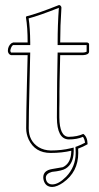

<svg xmlns="http://www.w3.org/2000/svg" viewBox="-20 -598 394 763"><path d="M188 145Q160.6 145 153.3 117.7Q151.9 111.8 151.9 106.9Q151.9 79.6 187 73.7Q228.5 66.9 229.5 66.4Q233.4 64.9 235.8 63Q262.2 46.4 263.2 3.9V1Q226.6 9.8 181.2 9.8Q119.1 9.8 93.8 -43.9Q84 -65.4 84 -87.9Q84 -141.6 86.9 -261.2L89.8 -378.9H23.9Q13.2 -381.8 11.2 -395Q11.2 -414.6 24.9 -425.8Q28.8 -428.2 32.2 -429.2H89.8Q89.8 -489.3 83 -529.8L85 -533.2Q125.5 -542.5 214.8 -578.1Q223.1 -576.2 224.1 -567.9Q219.2 -494.1 219.2 -429.2H326.2Q333 -427.7 334 -422.9V-392.1Q332.5 -379.9 310.1 -378.9H219.2L216.8 -272Q216.8 -262.2 216.6 -252.7Q216.3 -243.2 216.3 -233.2Q216.3 -223.1 216.3 -215.8Q216.3 -208.5 216.3 -198.2Q216.3 -188 216.1 -182.9Q215.8 -177.7 215.8 -167.2Q215.8 -156.7 215.8 -154.3Q215.8 -151.9 215.8 -141.6Q215.8 -131.3 215.8 -130.9Q216.8 -55.2 252.9 -54.2Q287.6 -54.7 311 -65.9Q327.6 -54.2 328.1 -24.9Q310.5 -14.6 290.5 -7.3Q291 1.5 291 9.8Q291 85.4 230.5 127.9Q206.1 144.5 188 145ZM188 134.8Q212.4 134.8 242.7 104.5Q280.8 64.9 280.8 9.8Q280.8 0.5 280.3 -6.3L279.8 -14.2L286.6 -16.6Q303.2 -22.9 317.9 -30.8Q315.9 -45.9 309.6 -54.2Q286.6 -43.9 252.9 -43.9Q206.5 -45.4 206.1 -130.9Q206.1 -217.8 207 -272.5L209 -389.2H310.1Q318.8 -389.6 324.2 -392.6V-418.9H209V-429.2Q209 -497.6 213.9 -566.9Q134.8 -535.6 93.8 -524.9Q99.6 -486.8 100.1 -429.2V-418.9H32.2Q25.4 -415.5 21.5 -399.9Q21 -397 21 -395L23.9 -389.2H100.1L97.2 -260.7Q94.2 -141.6 94.2 -87.9Q94.2 -38.1 133.3 -13.2Q154.8 -0.5 181.2 0Q225.6 0 260.7 -8.8L272.9 -11.7V3.9Q272 52.7 241.2 71.8Q226.6 81.1 186.5 85Q163.6 91.3 162.1 106.9Q162.1 129.4 181.6 134.3Q185.1 134.8 188 134.8Z"/></svg>

Font: Linux Biolinum Outline O
Style: Bold
Weight: 700
Designer: Philipp H. Poll
Foundry: Philipp H. Poll
Version: Version 0.9.2